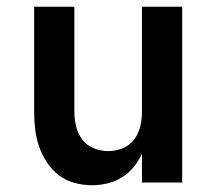

<svg xmlns="http://www.w3.org/2000/svg" viewBox="-20 -540 640 568"><path d="M252 8Q226 8 200 1Q174 -6 153.5 -22Q133 -38 118.5 -60Q104 -82 95.5 -107Q87 -132 84 -158Q81 -184 81 -210V-520H200V-210Q200 -188 205 -166.5Q210 -145 223 -127.5Q236 -110 257 -101.5Q278 -93 300 -93Q322 -93 343 -101.5Q364 -110 377 -127.5Q390 -145 395 -166.5Q400 -188 400 -210V-520H519V0H400V-86Q391 -65 376 -46.5Q361 -28 341 -15.5Q321 -3 298 2.5Q275 8 252 8Z"/></svg>

Font: Iosevka Custom Extended
Style: Bold
Weight: 700
Width: 7
Monospace: yes
Designer: Belleve Invis
Foundry: Belleve Invis
Version: Version 11.2.4; ttfautohint (v1.8.4)